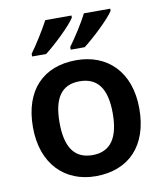

<svg xmlns="http://www.w3.org/2000/svg" viewBox="-86 -903 786 917"><g transform="rotate(-10 307.0 -444.0)"><path d="M511 -822V-832H383C361 -787 319 -723 291 -685V-672H359C406 -708 490 -787 511 -822ZM323 -822V-832H196C172 -787 132 -723 104 -685V-672H172C219 -708 302 -787 323 -822ZM565 -338C565 -518 458 -618 308 -618C148 -618 49 -518 49 -338C49 -158 157 -56 305 -56C465 -56 565 -158 565 -338ZM178 -338C178 -453 216 -516 306 -516C397 -516 436 -453 436 -338C436 -223 397 -158 307 -158C216 -158 178 -223 178 -338Z"/></g></svg>

Font: Noto Sans Malayalam UI SemiBold
Style: Regular
Weight: 600
Designer: Jelle Bosma - Monotype Design Team
Foundry: Monotype Imaging Inc.
Version: Version 2.104